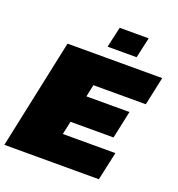

<svg xmlns="http://www.w3.org/2000/svg" viewBox="-155 -1007 1048 1132"><g transform="rotate(20 369.0 -440.5)"><path d="M-1 0 145 -688H739L701 -510H372L356 -434H626L589 -261H319L301 -178H631L592 0ZM373 -752 402 -881H584L555 -752Z"/></g></svg>

Font: Saira Expanded Black
Style: Italic
Weight: 900
Width: 7
Italic angle: -12°
Designer: Hector Gatti with collaboration of the Omnibus-Type team
Foundry: Omnibus-Type
Version: Version 1.101